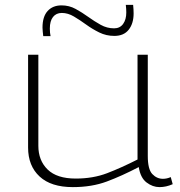

<svg xmlns="http://www.w3.org/2000/svg" viewBox="-20 -756 737 786"><path d="M278 10Q189 10 142 -33.5Q95 -77 95 -152V-532H137V-159Q137 -99 175 -62Q213 -25 290 -25Q361 -25 418.5 -47Q476 -69 543 -103V-532H585V-117Q585 -63 603.5 -43.5Q622 -24 647 -24Q663 -24 679 -31L687 -2Q660 10 633 10Q605 10 580 -9Q555 -28 548 -72Q479 -36 417.5 -13Q356 10 278 10ZM157 -608Q156 -617 155 -626.5Q154 -636 154 -643Q154 -688 175 -711Q196 -734 232 -734Q263 -734 289.5 -719.5Q316 -705 341 -687Q366 -669 392 -654.5Q418 -640 447 -640Q471 -640 484 -658Q497 -676 497 -705Q497 -712 496.5 -720Q496 -728 495 -736H525Q526 -727 526.5 -717.5Q527 -708 527 -701Q527 -660 507 -634.5Q487 -609 448 -609Q415 -609 386.5 -623Q358 -637 332.5 -655.5Q307 -674 282.5 -688.5Q258 -703 233 -703Q210 -703 197 -686.5Q184 -670 184 -639Q184 -622 187 -608Z"/></svg>

Font: Georama Extended ExtraLight
Style: Regular
Weight: 200
Width: 7
Designer: Jean-Baptiste Levee
Foundry: Production Type
Version: Version 1.000